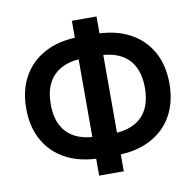

<svg xmlns="http://www.w3.org/2000/svg" viewBox="-86 -853 998 978"><g transform="rotate(-10 412.5 -363.5)"><path d="M373 -50.3Q270.5 -50.3 196.3 -88.6Q122.1 -127 82 -197.3Q42 -267.6 42 -363.8Q42 -460 82 -530.3Q122.1 -600.6 196.3 -638.9Q270.5 -677.2 373 -677.2H452.1Q554.7 -677.2 628.7 -638.9Q702.6 -600.6 742.7 -530.3Q782.7 -460 782.7 -363.8Q782.7 -267.6 742.9 -197.3Q703.1 -127 628.9 -88.6Q554.7 -50.3 452.1 -50.3ZM377 -162.1H448.2Q516.6 -162.1 562.7 -185.1Q608.9 -208 632.3 -252.9Q655.8 -297.9 655.8 -363.8Q655.8 -429.7 632.3 -474.6Q608.9 -519.5 562.7 -542.7Q516.6 -565.9 448.2 -565.9H377Q309.1 -565.9 262.7 -542.7Q216.3 -519.5 192.6 -474.6Q168.9 -429.7 168.9 -363.8Q168.9 -297.9 192.6 -252.9Q216.3 -208 262.7 -185.1Q309.1 -162.1 377 -162.1ZM348.6 36.6V-764.2H476.1V36.6Z"/></g></svg>

Font: Inter 24pt SemiBold
Style: Regular
Weight: 600
Designer: Rasmus Andersson
Foundry: rsms
Version: Version 4.001;git-66647c0bb